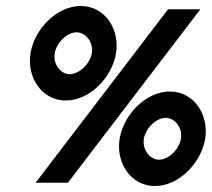

<svg xmlns="http://www.w3.org/2000/svg" viewBox="-20 -611 708 642"><path d="M82 -433C69 -353 119 -275 200 -275C281 -275 355 -353 368 -433C381 -513 331 -591 250 -591C169 -591 95 -513 82 -433ZM163 -433C169 -469 205 -503 236 -503C267 -503 293 -469 287 -433C281 -397 244 -363 213 -363C182 -363 157 -397 163 -433ZM99 0H207L650 -580H542ZM380 -147C367 -67 417 11 498 11C579 11 653 -67 666 -147C679 -227 629 -305 548 -305C467 -305 393 -227 380 -147ZM461 -147C467 -183 503 -217 534 -217C565 -217 591 -183 585 -147C579 -111 543 -77 512 -77C481 -77 455 -111 461 -147Z"/></svg>

Font: Charger Sport
Style: BlkObl
Weight: 900
Designer: Jasper
Foundry: Cannot Into Space Fonts
Version: Version 1.1